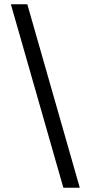

<svg xmlns="http://www.w3.org/2000/svg" viewBox="-20 -760 426 900"><path d="M31 -740H108L354 120H277Z"/></svg>

Font: Encode Sans
Style: Regular
Weight: 400
Designer: Pablo Impallari, Andres Torresi
Foundry: Pablo Impallari, Andres Torresi
Version: Version 1.000; ttfautohint (v1.00) -l 8 -r 50 -G 200 -x 14 -